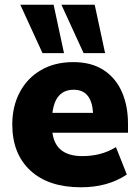

<svg xmlns="http://www.w3.org/2000/svg" viewBox="-20 -782 592 813"><path d="M323 11Q185 11 108.5 -60Q32 -131 32 -255Q32 -332 64 -392Q96 -452 154 -485.5Q212 -519 290 -519Q367 -519 418.5 -485.5Q470 -452 496 -393Q522 -334 522 -258V-220H202Q209 -169 241 -145Q273 -121 328 -121Q368 -121 403 -130Q438 -139 471 -159L517 -43Q437 11 323 11ZM292 -402Q214 -402 202 -304H374Q368 -402 292 -402ZM334 -557 240 -762H381L425 -557ZM160 -557 66 -762H207L251 -557Z"/></svg>

Font: Mulish Black
Style: Regular
Weight: 900
Designer: Vernon Adams
Foundry: Vernon Adams
Version: Version 3.603; ttfautohint (v1.8.3)